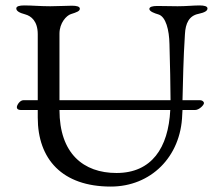

<svg xmlns="http://www.w3.org/2000/svg" viewBox="-20 -673 819 707"><path d="M607 -268C600 -128 538 -36 409 -36C287 -36 199 -108 199 -268ZM56 -268H119V-240C119 -87 209 14 388 14C535 14 646 -95 651 -250C651 -256 652 -262 652 -268H699C713 -268 731 -286 731 -293C731 -300 723 -304 717 -304H652C654 -378 655 -455 661 -547C663 -587 676 -615 711 -622C734 -627 744 -633 744 -642C744 -650 732 -653 715 -653C692 -653 666 -650 634 -650C605 -650 589 -651 559 -651C542 -651 530 -648 530 -640C530 -631 549 -624 563 -620C591 -612 603 -562 604 -511C606 -438 608 -351 608 -304H199V-549C199 -589 225 -616 241 -621C263 -628 274 -632 274 -641C274 -649 262 -652 245 -652C224 -652 196 -650 165 -650C128 -650 99 -653 69 -653C52 -653 40 -650 40 -642C40 -633 50 -626 73 -620C95 -614 119 -595 119 -547V-304H66C54 -304 42 -287 42 -278C42 -272 47 -268 56 -268Z"/></svg>

Font: EB Garamond 12
Style: Regular
Weight: 400
Version: Version 0.016+